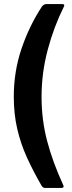

<svg xmlns="http://www.w3.org/2000/svg" viewBox="-20 -762 354 947"><path d="M287 -742Q295 -742 296.5 -737.5Q298 -733 295 -729Q246 -631 215.5 -517Q185 -403 185 -284Q185 -171 212.5 -66.5Q240 38 292 151Q295 156 293 160.5Q291 165 283 165H202Q192 165 185 154Q144 83 113 15Q82 -53 65 -126.5Q48 -200 48 -285Q48 -410 86.5 -523Q125 -636 187 -730Q196 -742 210 -742H287Z"/></svg>

Font: Libre Franklin
Style: Bold
Weight: 700
Designer: Pablo Impallari, Rodrigo Fuenzalida, Nhung Nguyen
Foundry: Impallari Type
Version: Version 3.000